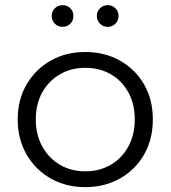

<svg xmlns="http://www.w3.org/2000/svg" viewBox="-20 -736 676 760"><path d="M317.5 4.7Q240.7 4.7 180.4 -29.7Q120.1 -64 85.1 -124.7Q50.1 -185.5 50.1 -263.1Q50.1 -341.7 85.2 -401.6Q120.3 -461.5 180.4 -495.9Q240.4 -530.2 317.5 -530.2Q394.6 -530.2 455.2 -495.9Q515.9 -461.6 550.4 -401.7Q585 -341.9 585 -263.1Q585 -185.3 550.5 -124.6Q516 -64 455.2 -29.7Q394.4 4.7 317.5 4.7ZM317.5 -57.9Q373.9 -57.9 418.2 -83.5Q462.5 -109.2 487.9 -155.7Q513.4 -202.2 513.4 -263Q513.4 -324.8 487.9 -370.8Q462.5 -416.8 418.2 -442.2Q373.9 -467.6 317.8 -467.6Q261.7 -467.6 217.7 -442.2Q173.6 -416.8 147.6 -370.8Q121.7 -324.8 121.7 -263Q121.7 -202.2 147.6 -155.7Q173.6 -109.2 217.6 -83.5Q261.7 -57.9 317.5 -57.9ZM406.3 -629.7Q389 -629.7 376.2 -641.9Q363.3 -654.2 363.3 -672.7Q363.3 -691.6 376.2 -703.6Q389 -715.7 406.3 -715.7Q424.1 -715.7 436.7 -703.6Q449.3 -691.6 449.3 -672.7Q449.3 -654.2 436.7 -641.9Q424.1 -629.7 406.3 -629.7ZM227.6 -629.7Q210.2 -629.7 197.4 -641.9Q184.6 -654.2 184.6 -672.7Q184.6 -691.6 197.4 -703.6Q210.2 -715.7 227.6 -715.7Q245.4 -715.7 258 -703.6Q270.6 -691.6 270.6 -672.7Q270.6 -654.2 258 -641.9Q245.4 -629.7 227.6 -629.7Z"/></svg>

Font: Montserrat Alternates Thin
Style: Regular
Weight: 100
Designer: Julieta Ulanovsky
Foundry: Julieta Ulanovsky
Version: Version 9.000